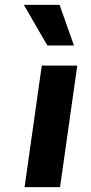

<svg xmlns="http://www.w3.org/2000/svg" viewBox="-20 -770 375 790"><path d="M78.1 -750H225.1L284.2 -583H174.8ZM151.9 -500H297.9L227.1 0H81.1Z"/></svg>

Font: Oakes Grotesk
Style: Bold Italic
Weight: 700
Designer: Samuel Oakes
Foundry: Samuel Oakes
Version: Version 1.0 | wf-rip DC20170320